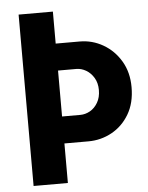

<svg xmlns="http://www.w3.org/2000/svg" viewBox="-53 -794 645 837"><g transform="rotate(-5 269.0 -375.0)"><path d="M60 0V-750H210V-610H315Q370 -610 417.5 -582.5Q465 -555 494 -506Q523 -457 523 -392Q523 -323 494 -274Q465 -225 417.5 -199Q370 -173 315 -173H210V0ZM210 -291H290Q312 -291 332.5 -302.5Q353 -314 366.5 -337Q380 -360 380 -392Q380 -423 366.5 -445.5Q353 -468 332.5 -480Q312 -492 290 -492H210Z"/></g></svg>

Font: Teachers
Style: Regular
Weight: 400
Designer: Alfredo Marco Pradil, Chank Diesel
Version: Version 1.001